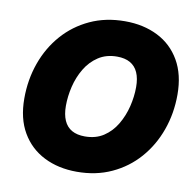

<svg xmlns="http://www.w3.org/2000/svg" viewBox="-82 -822 935 917"><g transform="rotate(10 385.0 -364.0)"><path d="M348.6 10.3Q258.8 10.3 189.5 -24.7Q120.1 -59.6 80.8 -127Q41.5 -194.3 41.5 -291.5Q41.5 -382.8 70.3 -463.6Q99.1 -544.4 153.1 -606Q207 -667.5 282.7 -702.6Q358.4 -737.8 452.6 -737.8Q542 -737.8 611.1 -703.1Q680.2 -668.5 719.5 -600.8Q758.8 -533.2 758.8 -435.5Q758.8 -344.2 729.7 -263.4Q700.7 -182.6 646.7 -121.1Q592.8 -59.6 517.3 -24.7Q441.9 10.3 348.6 10.3ZM357.4 -162.6Q410.2 -162.6 448 -187.5Q485.8 -212.4 510.3 -253.7Q534.7 -294.9 546.4 -343Q558.1 -391.1 558.1 -437Q558.1 -479 545.4 -507.6Q532.7 -536.1 507.3 -550.5Q481.9 -564.9 443.8 -564.9Q391.6 -564.9 353.3 -539.8Q314.9 -514.6 290.5 -473.6Q266.1 -432.6 254.6 -384.8Q243.2 -336.9 243.2 -291Q243.2 -249 255.9 -220.2Q268.6 -191.4 293.9 -177Q319.3 -162.6 357.4 -162.6Z"/></g></svg>

Font: Inter 18pt Black
Style: Italic
Weight: 900
Italic angle: -9.3988°
Designer: Rasmus Andersson
Foundry: rsms
Version: Version 4.001;git-66647c0bb